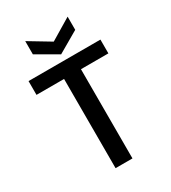

<svg xmlns="http://www.w3.org/2000/svg" viewBox="-216 -1015 997 1122"><g transform="rotate(-30 282.0 -453.5)"><path d="M39 -695H524V-602H339V0H225V-602H39ZM425 -907V-818L282 -735L139 -818V-907L282 -821Z"/></g></svg>

Font: SVN-Poppins Medium
Style: Regular
Weight: 500
Designer: Ninad Kale (Devanagari), Jonny Pinhorn (Latin)
Foundry: Indian Type Foundry
Version: Version 3.002 2017; ttfautohint (v1.8.3)